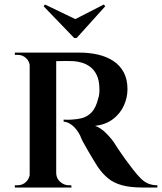

<svg xmlns="http://www.w3.org/2000/svg" viewBox="-20 -834 720 854"><path d="M220 -600H334Q378 -600 416.5 -591Q455 -582 484.5 -562.5Q514 -543 530.5 -512Q547 -481 547 -437Q547 -400 531 -364.5Q515 -329 483 -304.5Q451 -280 403 -274Q428 -266 453.5 -240Q479 -214 493 -191Q496 -186 507.5 -168.5Q519 -151 536 -127.5Q553 -104 571 -81Q591 -55 607 -39.5Q623 -24 640.5 -17Q658 -10 680 -10V0H614Q560 0 523 -10Q486 -20 460.5 -41Q435 -62 414 -93Q407 -104 395.5 -123Q384 -142 372 -162.5Q360 -183 350 -201.5Q340 -220 337 -230Q322 -260 302 -276Q282 -292 263 -293V-302Q264 -302 274 -301.5Q284 -301 299 -302Q322 -303 345.5 -309Q369 -315 388 -335Q407 -355 417 -397Q420 -405 421.5 -417Q423 -429 422 -444Q421 -478 410 -500.5Q399 -523 382 -536Q365 -549 345 -555Q325 -561 307 -562Q278 -563 256 -562.5Q234 -562 229 -562Q228 -563 226 -572Q224 -581 222 -590.5Q220 -600 220 -600ZM230 -600V0H112V-600ZM115 -63 122 0H46V-10Q46 -10 51.5 -10Q57 -10 58 -10Q81 -10 96.5 -25.5Q112 -41 113 -63ZM115 -537H113Q112 -560 96.5 -575Q81 -590 59 -590Q57 -590 51.5 -590Q46 -590 46 -590V-600H122ZM228 -63H230Q231 -40 248 -25Q265 -10 286 -10Q286 -10 291 -10Q296 -10 297 -10L298 0H221ZM448 -806 442 -814 315 -749 180 -814 174 -806 310 -665H321Z"/></svg>

Font: Cinzel SemiBold
Style: Regular
Weight: 600
Designer: Natanael Gama
Version: Version 2.000